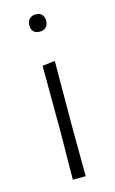

<svg xmlns="http://www.w3.org/2000/svg" viewBox="-104 -692 442 735"><g transform="rotate(-15 116.5 -324.0)"><path d="M92 -195 91 -451 141 -457 140 -198 141 0H90ZM149 -615Q149 -599 140 -589.5Q131 -580 115 -580Q99 -580 90.5 -588.5Q82 -597 82 -613Q82 -629 91 -638.5Q100 -648 116 -648Q132 -648 140.5 -639Q149 -630 149 -615Z"/></g></svg>

Font: Luna Sans Light
Style: Regular
Weight: 300
Designer: Juan Pablo del Peral
Foundry: Huerta Tipografica
Version: Version 2.001; ttfautohint (v1.5)